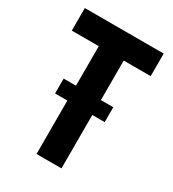

<svg xmlns="http://www.w3.org/2000/svg" viewBox="-175 -819 829 918"><g transform="rotate(30 239.5 -360.0)"><path d="M170.4 0V-617.2H308.1V0ZM21.5 -595.2V-719.7H457V-595.2ZM102.5 -294.9V-377H376.5V-294.9Z"/></g></svg>

Font: Reddit Sans Condensed
Style: Bold
Weight: 700
Designer: Stephen Hutchings
Foundry: Reddit
Version: Version 1.014